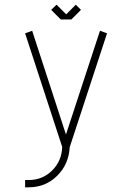

<svg xmlns="http://www.w3.org/2000/svg" viewBox="-20 -798 562 818"><path d="M102 0H87V-31H102Q161 -31 202 -71.5Q243 -112 245 -172L87 -656L117 -667L261 -225L406 -667L436 -656L277 -171Q273 -98 223.5 -49Q174 0 102 0ZM284 -715H239L198 -756L221 -778L262 -737L303 -778L325 -756Z"/></svg>

Font: Zector
Style: Regular
Weight: 400
Designer: GGBot
Version: 0.72